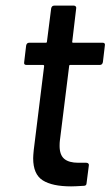

<svg xmlns="http://www.w3.org/2000/svg" viewBox="-20 -661 398 683"><path d="M335 -430H230Q226 -430 226 -426L193 -161Q192 -154 192 -142Q192 -110 208.5 -96Q225 -82 259 -82H287Q292 -82 294.5 -79Q297 -76 296 -72L288 -10Q288 0 278 0Q246 2 233 2Q166 2 132 -19.5Q98 -41 98 -98Q98 -107 100 -127L137 -426Q137 -430 133 -430H74Q64 -430 66 -440L73 -499Q75 -509 84 -509H143Q147 -509 147 -513L162 -631Q164 -641 173 -641H243Q247 -641 249.5 -638Q252 -635 251 -631L237 -513Q236 -512 237 -510.5Q238 -509 240 -509H345Q355 -509 353 -499L346 -440Q344 -430 335 -430Z"/></svg>

Font: Barlow Medium
Style: Italic
Weight: 500
Italic angle: -7°
Designer: Jeremy Tribby
Foundry: Tribby Type
Version: Version 1.408